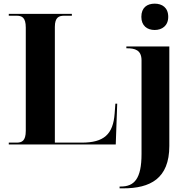

<svg xmlns="http://www.w3.org/2000/svg" viewBox="-20 -790 1039 1050"><path d="M826 -626C866 -626 900 -649 900 -698C900 -749 866 -770 826 -770C785 -770 753 -749 753 -698C753 -649 785 -626 826 -626ZM28 0H613L621 -223H611L607 -170C599 -55 548 -10 427 -10H280V-643C280 -696 303 -704 331 -704H373V-714H28V-704H70C99 -704 121 -696 121 -639V-75C121 -18 99 -10 70 -10H28ZM634 240H654C801 240 906 187 906 8V-536H671V-526H674C717 -526 754 -517 754 -460V52C754 188 714 230 641 230H634Z"/></svg>

Font: Noto Serif Display
Style: Bold
Weight: 700
Designer: Monotype Design Team
Foundry: Monotype Imaging Inc.
Version: Version 2.009